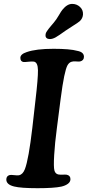

<svg xmlns="http://www.w3.org/2000/svg" viewBox="-20 -965 455 994"><path d="M319.3 -806.2Q284.2 -780.8 268.1 -771.7Q252 -762.7 237.8 -762.7Q227.1 -762.7 220.9 -768.3Q214.8 -773.9 215.8 -783.7Q215.8 -788.6 217.5 -793.5Q219.2 -798.3 224.1 -805.2Q229 -812 232.2 -816.4Q235.4 -820.8 244.4 -831.3Q253.4 -841.8 258.3 -847.7Q272 -863.8 284.4 -885.5Q296.9 -907.2 303.2 -914.6Q327.6 -944.8 353.5 -944.8Q377 -944.8 393.8 -929.4Q410.6 -914.1 409.7 -890.6Q408.7 -870.1 393.1 -855.5Q382.8 -846.7 357.4 -831.1Q332 -815.4 319.3 -806.2ZM147.5 -304.2 163.6 -445.8Q177.2 -560.5 176.5 -601.6Q175.8 -642.6 155.3 -646Q145 -647.5 125.5 -645.3Q106 -643.1 101.6 -644Q85.4 -646.5 85.4 -665.5Q85.4 -684.6 118.2 -695.3Q166.5 -712.4 257.3 -712.4Q342.3 -712.4 380.4 -701.7Q414.6 -695.3 414.6 -670.9Q414.6 -651.9 395 -647Q389.2 -645.5 373.8 -647Q358.4 -648.4 349.6 -645Q337.4 -641.1 329.3 -626.7Q321.3 -612.3 312.5 -570.6Q303.7 -528.8 293.5 -449.7L274.4 -301.3Q264.2 -224.6 260.5 -162.4Q256.8 -100.1 261.7 -82.5Q266.1 -65.9 280.8 -62Q291 -60.1 304.7 -60.8Q318.4 -61.5 325.2 -60.5Q344.7 -56.6 344.7 -37.6Q344.7 -23.4 331.8 -13.7Q318.8 -3.9 297.9 1Q259.8 9.3 174.3 9.3Q87.9 9.3 53.2 0.5Q12.7 -9.3 12.7 -35.6Q12.7 -53.7 29.3 -58.6Q36.6 -60.5 53.2 -58.3Q69.8 -56.2 78.6 -57.6Q98.1 -62 108.9 -89.4Q128.4 -140.1 147.5 -304.2Z"/></svg>

Font: Cooper* SemiBold
Style: Italic
Weight: 600
Italic angle: -7°
Designer: Owen Earl
Foundry: indestructible type*
Version: Version 0.001